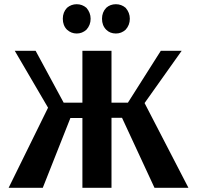

<svg xmlns="http://www.w3.org/2000/svg" viewBox="-20 -891 935 911"><path d="M298 -750Q278 -770 278 -802Q278 -833 298 -854Q318 -871 344 -871Q370 -871 390 -854Q410 -831 410 -802Q410 -772 390 -750Q370 -732 344 -732Q318 -732 298 -750ZM530 -732Q502 -732 484 -750Q464 -770 464 -802Q464 -833 484 -854Q503 -871 530 -871Q556 -871 576 -854Q596 -831 596 -802Q596 -772 576 -750Q556 -732 530 -732ZM21 0 208 -380 50 -650H149L282 -404H371V-650H509V-404H587L743 -650H842L666 -402L874 0H713L559 -332H509V0H371V-331H314L183 0Z"/></svg>

Font: Arsenal
Style: Bold
Weight: 700
Designer: Andrij Shevchenko
Foundry: Stairsfor
Version: Version 2.001;PS 002.001;hotconv 1.0.88;makeotf.lib2.5.64775